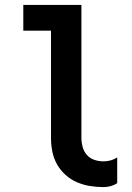

<svg xmlns="http://www.w3.org/2000/svg" viewBox="-20 -755 540 783"><path d="M402 8Q374 8 346.5 3.5Q319 -1 293.5 -12Q268 -23 247 -42Q226 -61 212.5 -85Q199 -109 193.5 -136.5Q188 -164 188 -192V-630H75V-735H312V-192Q312 -174 317 -155.5Q322 -137 334.5 -123Q347 -109 365 -103Q383 -97 402 -97Q417 -97 431.5 -101Q446 -105 458 -113V-8Q446 0 431.5 4Q417 8 402 8Z"/></svg>

Font: Iosevka Extrabold
Style: Regular
Weight: 800
Monospace: yes
Designer: Belleve Invis
Foundry: Belleve Invis
Version: Version 32.5.0; ttfautohint (v1.8.4)